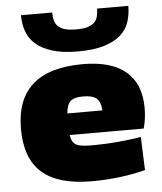

<svg xmlns="http://www.w3.org/2000/svg" viewBox="-56 -855 768 912"><g transform="rotate(-5 328.0 -398.5)"><path d="M345 9Q185 9 108 -59Q31 -127 31 -268Q31 -549 350 -549Q486 -549 555.5 -490Q625 -431 625 -316Q625 -264 612 -219H259Q262 -200 268.5 -188.5Q275 -177 287 -171Q299 -165 318.5 -163Q338 -161 366 -161Q393 -161 425.5 -162.5Q458 -164 489.5 -167Q521 -170 549 -173.5Q577 -177 595 -181L601 -22Q544 -7 478 1Q412 9 345 9ZM338 -396Q296 -396 278.5 -380.5Q261 -365 257 -322H424Q422 -362 403 -379Q384 -396 338 -396ZM334 -611Q259 -611 210 -626.5Q161 -642 131.5 -668.5Q102 -695 90 -730.5Q78 -766 78 -806H227Q227 -785 231.5 -768Q236 -751 248 -739.5Q260 -728 281 -722Q302 -716 334 -716Q367 -716 387.5 -722Q408 -728 420 -739.5Q432 -751 436.5 -768Q441 -785 441 -806H590Q590 -764 578 -728.5Q566 -693 536.5 -667Q507 -641 457.5 -626Q408 -611 334 -611Z"/></g></svg>

Font: Encode Sans Wide
Style: Black
Weight: 900
Designer: Pablo Impallari, Andres Torresi
Foundry: Pablo Impallari, Andres Torresi
Version: Version 1.000; ttfautohint (v1.00) -l 8 -r 50 -G 200 -x 14 -